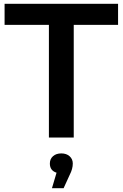

<svg xmlns="http://www.w3.org/2000/svg" viewBox="-20 -720 642 1005"><path d="M236 -590H4V-700H598V-590H366V0H236ZM361 136Q361 164 345 195L313 265H252L276 184Q241 173 241 136Q241 112 257.5 97.5Q274 83 301 83Q328 83 344.5 98Q361 113 361 136Z"/></svg>

Font: CMG Sans SemiBold
Style: Regular
Weight: 600
Designer: Julieta Ulanovsky
Foundry: Julieta Ulanovsky
Version: Version 7.200